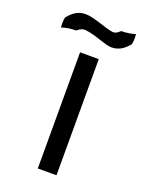

<svg xmlns="http://www.w3.org/2000/svg" viewBox="-163 -987 828 1061"><g transform="rotate(20 251.0 -456.0)"><path d="M368 -881C364 -878 349 -859 326 -860H325C280 -866 202 -902 153 -902C107 -902 77 -878 51 -845C47 -825 47 -799 49 -786C75 -794 100 -799 134 -799C138 -802 155 -820 180 -819H181C243 -813 309 -778 347 -778C393 -778 423 -801 449 -834C453 -854 453 -880 451 -893C427 -886 399 -881 368 -881ZM305 -10V-693H195V-10Z"/></g></svg>

Font: Bluebird
Style: Li
Weight: 300
Designer: Jasper
Foundry: Cannot Into Space Fonts
Version: Version 0.98